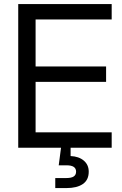

<svg xmlns="http://www.w3.org/2000/svg" viewBox="-20 -748 620 972"><path d="M72.3 -727.5H545.4V-649.4H160.2V-411.6H517.1V-333.5H160.2V-78.1H545.4V0H72.3ZM259.8 153.3H316.9Q341.3 153.3 353.3 145.3Q365.2 137.2 365.2 121.1Q365.2 105 353.3 96.9Q341.3 88.9 316.9 88.9H277.3L292 -23.4H337.4V0V42Q379.4 43.9 404.3 65.2Q429.2 86.4 429.2 121.1Q429.2 163.1 399.4 183.6Q369.6 204.1 316.9 204.1H259.8Z"/></svg>

Font: Intratopia Thin
Style: Regular
Weight: 100
Designer: Rasmus Andersson
Foundry: rsms
Version: Version 3.000;Glyphs 3.2.3 (3260)